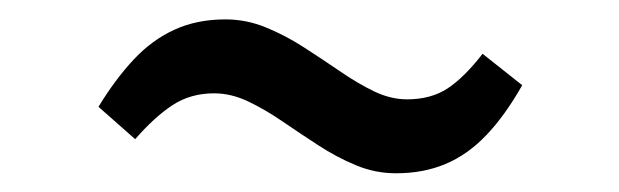

<svg xmlns="http://www.w3.org/2000/svg" viewBox="-20 -383 648 201"><path d="M394.6 -201.6Q372.6 -201.6 352.4 -210.1Q332.2 -218.5 313.1 -231Q294 -243.4 275.7 -255.9Q257.5 -268.4 239.8 -276.8Q222 -285.3 204.1 -285.3Q179.6 -285.3 160.7 -273Q141.8 -260.6 121.5 -237.3L83.1 -271.2Q100.7 -300.1 119.9 -320.6Q139 -341.1 162.6 -351.9Q186.1 -362.7 216 -362.7Q238.1 -362.7 258.6 -354.2Q279.1 -345.8 298.4 -333.3Q317.7 -320.8 335.9 -308.4Q354 -295.9 371.5 -287.4Q389 -279 406.1 -279Q431 -279 448.5 -290.4Q466 -301.9 485.2 -326.7L526.7 -293.8Q508.7 -262 489.1 -241.5Q469.4 -220.9 446.3 -211.3Q423.3 -201.6 394.6 -201.6Z"/></svg>

Font: Merriweather Light
Style: Italic
Weight: 300
Italic angle: -7.8°
Designer: Eben Sorkin
Foundry: Eben Sorkin
Version: Version 2.101